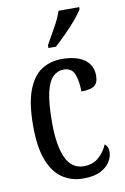

<svg xmlns="http://www.w3.org/2000/svg" viewBox="-88 -818 572 879"><g transform="rotate(-10 198.5 -378.0)"><path d="M227 10Q173 10 131 -18Q89 -46 65.5 -107Q42 -168 42 -265Q42 -372 66 -433.5Q90 -495 131 -520.5Q172 -546 223 -546Q291 -546 328.5 -519.5Q366 -493 366 -444Q366 -410 347.5 -397Q329 -384 287 -384Q287 -431 274.5 -464Q262 -497 224 -497Q196 -497 174.5 -476.5Q153 -456 141.5 -406Q130 -356 130 -266Q130 -159 156.5 -102Q183 -45 239 -45Q282 -45 309.5 -70Q337 -95 350 -127Q358 -121 362 -112Q366 -103 366 -89Q366 -68 352.5 -45Q339 -22 308.5 -6Q278 10 227 10ZM173 -619Q194 -657 215.5 -694.5Q237 -732 248 -766H344V-756Q334 -739 311 -711.5Q288 -684 260 -656Q232 -628 208 -606H173Z"/></g></svg>

Font: Noto Serif Lao ExtraCondensed
Style: Regular
Weight: 400
Width: 2
Designer: Monotype Design Team
Foundry: Monotype Imaging Inc.
Version: Version 2.003; ttfautohint (v1.8.4.7-5d5b)